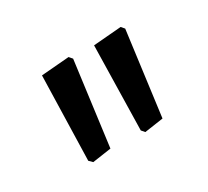

<svg xmlns="http://www.w3.org/2000/svg" viewBox="-58 -723 395 364"><g transform="rotate(-30 140.0 -541.0)"><path d="M118 -639 124 -632 100 -449 59 -443 52 -450 57 -634ZM232 -639 238 -632 214 -449 173 -443 167 -450 171 -634Z"/></g></svg>

Font: Alegreya Sans SC
Style: Regular
Weight: 400
Designer: Juan Pablo del Peral
Foundry: Huerta Tipografica
Version: Version 2.007